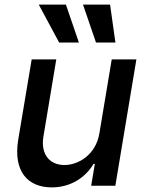

<svg xmlns="http://www.w3.org/2000/svg" viewBox="-20 -802 634 829"><path d="M409.1 -226.2C393.8 -133.5 318.2 -89.5 258.5 -89.5C192.8 -89.5 155.5 -137.1 167.3 -211.3L223 -545.5H116.8L58.6 -198.5C36.6 -63.2 98.7 7.1 203.5 7.1C285.5 7.1 349.8 -36.2 383.9 -94.5H389.6L373.6 0H478L568.9 -545.5H462.4ZM147.4 -782 235.4 -618.3H320.7L264.6 -782ZM338.4 -782 394.5 -618.3H478.3L455.3 -782Z"/></svg>

Font: Margiela Sans Medium
Style: Italic
Weight: 500
Italic angle: -9.39999°
Designer: Stefan Endress, Andreas Faust
Version: Version 1.100;FEAKit 1.0